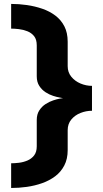

<svg xmlns="http://www.w3.org/2000/svg" viewBox="-20 -736 512 956"><path d="M35.5 200Q74 200 113.5 194.5Q153 189 189.8 176Q226.5 163 255 141.5Q283.5 120 300.2 87.8Q317 55.5 317 11.5V-88Q317 -119 335 -140.8Q353 -162.5 380.8 -173.5Q408.5 -184.5 438 -184.5V-308.5Q408.5 -308.5 380.8 -320.2Q353 -332 335 -354Q317 -376 317 -406.5V-528Q317 -573 300.5 -605Q284 -637 255.5 -658.5Q227 -680 190.5 -692.5Q154 -705 114.2 -710.8Q74.5 -716.5 35.5 -716.5V-593.5Q52.5 -593.5 74 -591Q95.5 -588.5 116 -580.5Q136.5 -572.5 149.8 -556Q163 -539.5 163 -510V-356Q163 -327.5 175.8 -308Q188.5 -288.5 207.2 -276.5Q226 -264.5 245 -258.5Q264 -252.5 278.2 -250.2Q292.5 -248 294.5 -247Q292.5 -247.5 278.2 -245Q264 -242.5 245 -236.2Q226 -230 207.2 -218Q188.5 -206 175.8 -186.5Q163 -167 163 -138.5V-7.5Q163 21 149.8 38Q136.5 55 116 63.5Q95.5 72 74 74.5Q52.5 77 35.5 77Z"/></svg>

Font: Anybody Expanded
Style: Bold
Weight: 700
Width: 7
Designer: Tyler Finck
Foundry: Etcetera Type Company
Version: Version 1.113;gftools[0.9.25]